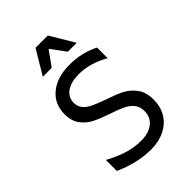

<svg xmlns="http://www.w3.org/2000/svg" viewBox="-267 -1045 1174 1174"><g transform="rotate(-45 320.0 -458.0)"><path d="M86 -44V-139Q152 -103 208.5 -86Q265 -69 320 -69Q389 -69 427 -100Q465 -131 465 -185Q465 -222 444 -247Q423 -272 391 -287Q359 -302 305 -320Q240 -342 200.5 -362Q161 -382 133 -419Q105 -456 105 -515Q105 -603 169 -655.5Q233 -708 341 -708Q446 -708 534 -663V-571Q435 -627 341 -627Q272 -627 233 -599.5Q194 -572 194 -524Q194 -491 214 -469Q234 -447 263 -433.5Q292 -420 345 -401Q411 -379 453 -358Q495 -337 524.5 -297Q554 -257 554 -194Q554 -132 526 -85.5Q498 -39 446 -13.5Q394 12 326 12Q268 12 205 -3Q142 -18 86 -44ZM267 -928H373L467 -771H390L319 -867L250 -771H173Z"/></g></svg>

Font: AmikoRegular
Style: Regular
Weight: 400
Designer: Pablo Impallari, Rodrigo Fuenzalida, Andres Torresi
Foundry: Impallari Type
Version: Version 1.000; ttfautohint (v1.3)